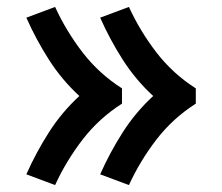

<svg xmlns="http://www.w3.org/2000/svg" viewBox="-20 -617 640 554"><path d="M352 -83 269 -114Q297 -177 334 -235Q371 -293 422 -340Q371 -387 334 -445Q297 -503 269 -566L352 -597Q368 -562 388 -529Q408 -496 431.5 -465.5Q455 -435 483.5 -409Q512 -383 545 -362V-318Q512 -297 483.5 -271Q455 -245 431.5 -214.5Q408 -184 388 -151Q368 -118 352 -83ZM139 -83 56 -114Q84 -177 121 -235Q158 -293 209 -340Q158 -387 121 -445Q84 -503 56 -566L139 -597Q155 -562 175 -529Q195 -496 218.5 -465.5Q242 -435 270.5 -409Q299 -383 332 -362V-318Q299 -297 270.5 -271Q242 -245 218.5 -214.5Q195 -184 175 -151Q155 -118 139 -83Z"/></svg>

Font: Iosevka HT Extended
Style: Bold
Weight: 700
Width: 7
Monospace: yes
Designer: Belleve Invis
Foundry: Belleve Invis
Version: Version 32.3.0; ttfautohint (v1.8.4)